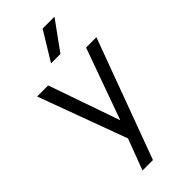

<svg xmlns="http://www.w3.org/2000/svg" viewBox="-312 -871 1143 1143"><g transform="rotate(-45 259.5 -299.0)"><path d="M216 14 10 -545H103L260 -95L422 -545H509L230 210H142ZM319 -808H419L287 -626H208Z"/></g></svg>

Font: Application
Style: Regular
Weight: 400
Designer: Wei Huang
Foundry: Wei Huang
Version: Version 0.012